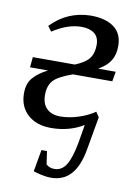

<svg xmlns="http://www.w3.org/2000/svg" viewBox="-80 -523 549 787"><g transform="rotate(10 195.0 -129.5)"><path d="M25 -219 29 -262H204Q245 -279 261 -299Q278 -321 278 -356Q278 -389 258 -404Q238 -419 205 -419Q147 -419 85 -378L69 -399Q136 -469 233 -471Q296 -471 331 -445Q366 -419 366 -367Q366 -332 351 -307Q336 -282 301 -262H374L367 -221H203Q144 -200 125 -179Q105 -157 105 -119Q105 -80 126 -61Q146 -42 182 -42Q216 -42 255 -54Q294 -66 324 -87L338 -66L314 70Q302 141 271 176Q240 212 186 212Q172 212 147 207Q124 202 114 198L130 107H153L161 161Q174 174 195 174Q226 174 244 145Q262 116 274 52L287 -25Q227 11 153 11Q91 11 55 -22Q19 -55 19 -110Q19 -151 40 -175Q62 -200 100 -219Z"/></g></svg>

Font: Libra Serif Modern
Style: Italic
Weight: 400
Italic angle: -12°
Designer: Stefan Peev, Context Ltd
Foundry: Stefan Peev, Context Ltd
Version: Version 1.000